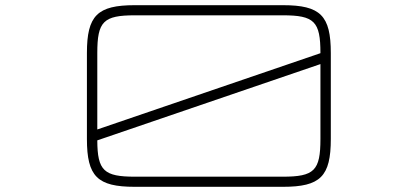

<svg xmlns="http://www.w3.org/2000/svg" viewBox="-20 -723 1610 740"><path d="M1070.5 -703H499.5C355 -703 315 -663 315 -518.5V-187.5C315 -43 355 -3 499.5 -3H1070.5C1215 -3 1255 -43 1255 -187.5V-518.5C1255 -663 1215 -703 1070.5 -703ZM355 -182 1215 -476V-187.5C1215 -65.5 1191.5 -42 1069.5 -42H500.5C380.5 -42 355.5 -65 355 -182ZM355 -224V-518.5C355 -640.5 378.5 -664 500.5 -664H1069.5C1191.5 -664 1215 -640.5 1215 -518.5V-518Z"/></svg>

Font: Melete UltraLight
Style: Regular
Weight: 200
Width: 6
Designer: Sora Sagano
Foundry: DOT COLON
Version: Version 0.200;FEAKit 1.0